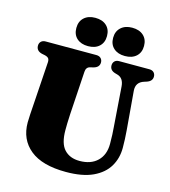

<svg xmlns="http://www.w3.org/2000/svg" viewBox="-132 -1017 1008 1137"><g transform="rotate(15 372.0 -448.5)"><path d="M584 -312 566 -558Q562.5 -609.5 524 -620.5L510 -624.5Q476 -634 476 -664.5Q476 -680 485.8 -690Q495.5 -700 513.5 -700H698Q716.5 -700 726.2 -690Q736 -680 736 -664.5Q736 -636 702 -625L688 -620.5Q638 -605 642.5 -552.5L662.5 -314.5Q664.5 -288 665.8 -262.5Q667 -237 667 -209.5Q667 -145.5 636.8 -94.8Q606.5 -44 542.8 -14.2Q479 15.5 378 15.5Q232 15.5 158 -44.8Q84 -105 84 -209.5Q84 -227.5 86 -259.8Q88 -292 90.5 -327L107.5 -585.5Q108 -600.5 102 -608.2Q96 -616 79.5 -620L60 -624Q25 -633 25 -664.5Q25 -680 35 -690Q45 -700 63.5 -700H373.5Q391.5 -700 401.5 -690Q411.5 -680 411.5 -664.5Q411.5 -634.5 376.5 -625L355.5 -620Q332.5 -614 331 -586L314.5 -322.5Q312.5 -291.5 312 -266Q311.5 -240.5 311.5 -223Q311.5 -141 345.5 -104.8Q379.5 -68.5 439 -68.5Q508.5 -68.5 548.2 -107Q588 -145.5 588 -212.5Q588 -247 586.8 -269Q585.5 -291 584 -312ZM311.5 -738Q268.5 -738 243 -761Q217.5 -784 217.5 -824.5Q217.5 -865 243 -888.2Q268.5 -911.5 311.5 -911.5Q355 -911.5 380.2 -888.2Q405.5 -865 405.5 -824.5Q405.5 -784.5 380.2 -761.2Q355 -738 311.5 -738ZM537.5 -738Q494.5 -738 468.8 -761Q443 -784 443 -824.5Q443 -864.5 468.8 -888Q494.5 -911.5 537.5 -911.5Q581.5 -911.5 607 -888.2Q632.5 -865 632.5 -824.5Q632.5 -784.5 607 -761.2Q581.5 -738 537.5 -738Z"/></g></svg>

Font: Fraunces 72pt Soft Black
Style: Regular
Weight: 900
Version: Version 1.000;[b76b70a41]